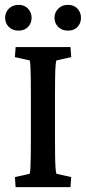

<svg xmlns="http://www.w3.org/2000/svg" viewBox="-20 -766 352 786"><path d="M43.9 0 41 -41 101.6 -54.7Q103.5 -59.6 104.5 -78.1Q105.5 -96.7 106 -127.9Q106.4 -159.2 106.4 -201.2V-371.1Q106.4 -414.1 106 -445.8Q105.5 -477.5 104.5 -496.1Q103.5 -514.6 101.6 -518.6L41 -532.2L43.9 -573.2H268.6L271.5 -532.2L210.9 -518.6Q209 -514.6 207.5 -497.1Q206.1 -479.5 205.6 -448.2Q205.1 -417 205.1 -371.1V-201.2Q205.1 -156.2 205.6 -125.5Q206.1 -94.7 207.5 -77.1Q209 -59.6 210.9 -54.7L271.5 -41L268.6 0ZM56.6 -640.6Q31.2 -640.6 16.1 -655.8Q1 -670.9 1 -693.4Q1 -714.8 16.1 -730.5Q31.2 -746.1 56.6 -746.1Q80.1 -746.1 94.7 -730.5Q109.4 -714.8 109.4 -693.4Q109.4 -670.9 94.7 -655.8Q80.1 -640.6 56.6 -640.6ZM257.8 -640.6Q233.4 -640.6 218.3 -655.8Q203.1 -670.9 203.1 -693.4Q203.1 -714.8 218.3 -730.5Q233.4 -746.1 257.8 -746.1Q283.2 -746.1 297.4 -730.5Q311.5 -714.8 311.5 -693.4Q311.5 -670.9 297.4 -655.8Q283.2 -640.6 257.8 -640.6Z"/></svg>

Font: Crimson Pro Medium
Style: Regular
Weight: 500
Designer: Jacques Le Bailly
Foundry: Baron von Fonthausen
Version: Version 1.003